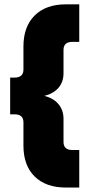

<svg xmlns="http://www.w3.org/2000/svg" viewBox="-20 -710 399 860"><path d="M335 -522.5H304.5Q264.5 -522.5 264.5 -486.5V-382Q264.5 -343 242 -316.8Q219.5 -290.5 178.5 -280.5Q219.5 -270.5 242 -243.5Q264.5 -216.5 264.5 -177.5V-74Q264.5 -38 304.5 -38H335V130H274.5Q185.5 130 135.2 80.5Q85 31 85 -57.5V-162Q85 -198 45 -198H25.5V-362.5H45Q85 -362.5 85 -398.5V-502Q85 -590.5 135.2 -640.5Q185.5 -690.5 274.5 -690.5H335Z"/></svg>

Font: Overused Grotesk Black
Style: Regular
Weight: 900
Version: Version 0.004